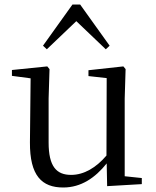

<svg xmlns="http://www.w3.org/2000/svg" viewBox="-20 -818 693 853"><path d="M456 9 610 0V-27L534 -35V-380L538 -511L528 -523L373 -506V-480L454 -471L453 -127C407 -73 353 -41 296 -41C231 -41 196 -78 196 -185V-380L200 -511L190 -523L33 -507V-481L116 -470L113 -186C112 -37 166 15 261 15C340 15 403 -28 454 -92ZM450 -599 467 -615 336 -798H302L171 -615L188 -599L319 -724Z"/></svg>

Font: Harano Aji Mincho
Style: Regular
Weight: 400
Foundry: Masamichi Hosoda
Version: HaranoAjiMincho-Regular version 20230610;ttx 4.39.4